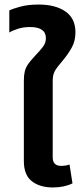

<svg xmlns="http://www.w3.org/2000/svg" viewBox="-20 -815 360 845"><path d="M213 10Q155 10 120 -17.5Q85 -45 85 -106V-460Q85 -484 89 -500.5Q93 -517 103.5 -532.5Q114 -548 134 -569Q156 -592 169 -609Q182 -626 182 -647Q182 -696 112 -696Q84 -696 61 -689Q38 -682 21 -672V-769Q34 -776 68.5 -785.5Q103 -795 150 -795Q224 -795 268 -764.5Q312 -734 312 -673Q312 -635 296.5 -607Q281 -579 263 -557Q246 -536 234.5 -522Q223 -508 217.5 -494Q212 -480 212 -457V-122Q212 -85 249 -85Q270 -85 286 -91L299 -8Q262 10 213 10Z"/></svg>

Font: Noto Sans Thai UI SemBd
Style: Regular
Weight: 600
Designer: Monotype Design Team
Foundry: Monotype Imaging Inc.
Version: Version 2.000;GOOG;noto-source:20170915:90ef993387c0